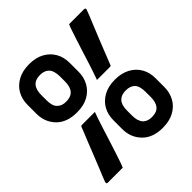

<svg xmlns="http://www.w3.org/2000/svg" viewBox="-195 -845 990 990"><g transform="rotate(-45 300.0 -350.0)"><path d="M172 -710Q221 -710 255 -691Q289 -672 307 -640Q325 -608 325 -566V-503Q325 -462 307 -429.5Q289 -397 255 -378Q221 -359 172 -359Q98 -359 58 -400Q18 -441 18 -503V-566Q18 -608 36 -640Q54 -672 88.5 -691Q123 -710 172 -710ZM104 -516Q104 -494 108.5 -479Q113 -464 123 -455Q132 -446 143.5 -442Q155 -438 172 -438Q206 -438 223 -457.5Q240 -477 240 -516V-553Q240 -574 235 -589.5Q230 -605 221 -614Q204 -631 172 -631Q138 -631 121 -611.5Q104 -592 104 -553ZM428 -341Q477 -341 511.5 -322Q546 -303 564 -271Q582 -239 582 -197V-134Q582 -93 564 -60.5Q546 -28 511.5 -9Q477 10 428 10Q355 10 315 -31.5Q275 -73 275 -134V-197Q275 -239 293 -271Q311 -303 345.5 -322Q380 -341 428 -341ZM360 -147Q360 -126 365 -111Q370 -96 379 -86Q389 -77 400.5 -73Q412 -69 428 -69Q463 -69 479.5 -88.5Q496 -108 496 -147V-184Q496 -205 491.5 -220.5Q487 -236 478 -245Q461 -262 428 -262Q395 -262 377.5 -243Q360 -224 360 -184ZM362 -405Q366 -415 374 -438.5Q382 -462 392 -493Q402 -524 412.5 -558Q423 -592 433.5 -623.5Q444 -655 451.5 -678Q459 -701 464 -710Q468 -710 483 -710Q498 -710 517.5 -710Q537 -710 552.5 -710Q568 -710 572 -710Q576 -710 578.5 -708.5Q581 -707 581.5 -704Q582 -701 580 -697Q579 -693 570.5 -671.5Q562 -650 549 -619Q536 -588 522.5 -554Q509 -520 496.5 -489Q484 -458 476 -437Q468 -416 466 -412Q465 -408 462.5 -406.5Q460 -405 456 -405Q453 -405 439.5 -405Q426 -405 409.5 -405Q393 -405 379 -405Q365 -405 362 -405ZM238 -296Q234 -287 226 -263Q218 -239 208 -208Q198 -177 187.5 -143Q177 -109 166.5 -77.5Q156 -46 148.5 -23.5Q141 -1 136 9Q132 9 117 9Q102 9 82.5 9Q63 9 47.5 9Q32 9 28 9Q24 9 21.5 7.5Q19 6 19 3Q19 0 20 -4Q21 -8 29.5 -29Q38 -50 51 -81.5Q64 -113 77.5 -147.5Q91 -182 103.5 -213Q116 -244 124.5 -264.5Q133 -285 134 -289Q136 -294 138 -295Q140 -296 144 -296Q147 -296 160.5 -296Q174 -296 190.5 -296Q207 -296 221 -296Q235 -296 238 -296Z"/></g></svg>

Font: Recursive SemiBold
Style: Regular
Weight: 600
Version: Version 1.085